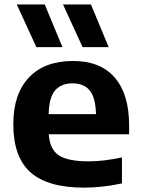

<svg xmlns="http://www.w3.org/2000/svg" viewBox="-20 -828 630 858"><path d="M355.5 10.5Q194 10.5 116.8 -57.5Q39.5 -125.5 39.5 -273Q39.5 -407.5 109 -481.5Q178.5 -555.5 306.5 -555.5Q429 -555.5 493 -481Q557 -406.5 557 -268V-228H198Q202 -162 241.8 -134.5Q281.5 -107 378.5 -107Q412 -107 449.8 -111.8Q487.5 -116.5 525 -124.5V-8.5Q478.5 1.5 436.8 6Q395 10.5 355.5 10.5ZM304 -455.5Q253.5 -455.5 226.2 -424Q199 -392.5 197.5 -318H409Q407 -392 381 -423.8Q355 -455.5 304 -455.5ZM349 -617.5 261.5 -808H386.5L465.5 -617.5ZM142.5 -617.5 55 -808H180L259 -617.5Z"/></svg>

Font: Encode Sans Semi Expanded
Style: Bold
Weight: 700
Width: 6
Designer: Multiple Designers
Foundry: Impallari Type
Version: Version 3.000; ttfautohint (v1.8.3) -l 8 -r 50 -G 200 -x 14 